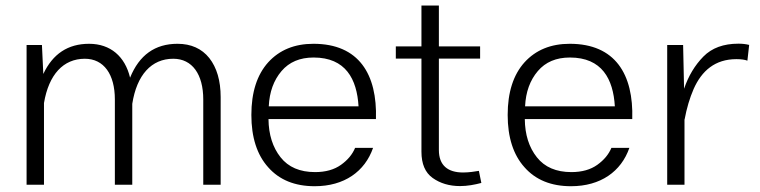

<svg xmlns="http://www.w3.org/2000/svg" viewBox="-20 -658 2708 684"><path d="M74.7 0H136.7V-291C153.8 -392.6 205.6 -448.7 282.2 -448.7C350.1 -448.7 389.2 -393.1 389.2 -303.7V0H451.2V-288.1C467.3 -391.1 519.5 -448.7 597.2 -448.7C665 -448.7 704.1 -393.1 704.1 -303.7V0H766.1V-312C766.1 -370.6 752.4 -417 725.6 -451.2C698.7 -484.9 660.6 -502 612.3 -502C532.2 -502 476.1 -461.9 443.4 -381.3C425.3 -457 373.5 -502 297.4 -502C222.2 -502 168 -466.3 134.3 -394.5L129.4 -497.6H74.7Z M1319.3 -233.9C1324.2 -392.6 1259.3 -502 1096.7 -502C1029.3 -502 975.6 -480 935.5 -436C895.5 -391.6 875.5 -329.1 875.5 -248.5C875.5 -168.9 895.5 -106.4 935.5 -62C975.1 -17.1 1030.3 5.4 1101.1 5.4C1206.5 5.4 1279.8 -46.9 1309.1 -131.3H1245.1C1235.4 -107.9 1218.8 -87.9 1194.8 -70.8C1170.9 -53.7 1140.1 -44.9 1102.5 -44.9C1048.3 -44.9 1007.3 -62.5 979.5 -97.7C951.7 -132.8 937 -178.2 936.5 -233.9ZM937.5 -279.3C939.9 -330.6 955.1 -372.1 982.9 -404.8C1010.3 -437 1048.3 -453.1 1097.2 -453.1C1211.4 -453.1 1251.5 -376.5 1257.3 -279.3Z M1686 -49.3C1672.9 -46.9 1649.9 -43.5 1629.9 -43.5C1575.7 -43.5 1543.5 -68.4 1543.5 -123.5V-449.2H1690.4V-492.7H1543.5V-638.2H1481.4V-492.7H1390.1V-449.2H1481.4V-117.7C1481.4 -74.2 1494.6 -43 1521.5 -23.9C1548.3 -4.9 1580.6 4.9 1619.1 4.9C1645 4.9 1671.4 0 1694.8 -6.3Z M2232.4 -233.9C2237.3 -392.6 2172.4 -502 2009.8 -502C1942.4 -502 1888.7 -480 1848.6 -436C1808.6 -391.6 1788.6 -329.1 1788.6 -248.5C1788.6 -168.9 1808.6 -106.4 1848.6 -62C1888.2 -17.1 1943.4 5.4 2014.2 5.4C2119.6 5.4 2192.9 -46.9 2222.2 -131.3H2158.2C2148.4 -107.9 2131.8 -87.9 2107.9 -70.8C2084 -53.7 2053.2 -44.9 2015.6 -44.9C1961.4 -44.9 1920.4 -62.5 1892.6 -97.7C1864.7 -132.8 1850.1 -178.2 1849.6 -233.9ZM1850.6 -279.3C1853 -330.6 1868.2 -372.1 1896 -404.8C1923.3 -437 1961.4 -453.1 2010.3 -453.1C2124.5 -453.1 2164.6 -376.5 2170.4 -279.3Z M2356.9 0H2418.5V-232.9L2418.9 -232.4C2426.3 -272.5 2437 -308.6 2451.2 -341.3C2480 -405.8 2527.3 -447.3 2603.5 -447.3C2620.6 -447.3 2633.8 -445.3 2642.6 -441.9L2648.9 -498C2637.2 -501 2624.5 -502.4 2610.8 -502.4C2557.6 -502.4 2516.1 -487.3 2485.8 -456.5C2455.6 -425.8 2432.6 -387.7 2417 -341.8L2413.6 -497.6H2356.9Z"/></svg>

Font: Estedad Light
Style: Regular
Weight: 300
Designer: Amin Abedi
Version: Version 7.3